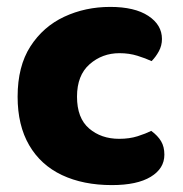

<svg xmlns="http://www.w3.org/2000/svg" viewBox="-20 -521 529 556"><path d="M326 -367Q276 -367 239.5 -335Q203 -303 203 -241Q203 -179 238 -149Q273 -119 325 -119Q355 -119 378.5 -126.5Q402 -134 418 -142Q437 -128 446.5 -112Q456 -96 456 -73Q456 -33 416.5 -9Q377 15 304 15Q221 15 159.5 -14Q98 -43 64.5 -100.5Q31 -158 31 -241Q31 -329 68 -386.5Q105 -444 166 -472.5Q227 -501 299 -501Q370 -501 409.5 -475Q449 -449 449 -408Q449 -389 440 -372.5Q431 -356 419 -344Q402 -352 378 -359.5Q354 -367 326 -367Z"/></svg>

Font: Baloo Bhaijaan 2 ExtraBold
Style: Regular
Weight: 800
Designer: Sanskriti Dholi, Noopur Datye and Ek Type
Foundry: Ek Type
Version: Version 1.701